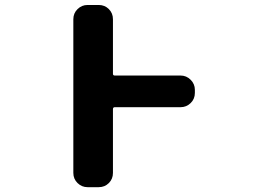

<svg xmlns="http://www.w3.org/2000/svg" viewBox="-20 -776 1040 776"><path d="M334 -19.5Q310.5 -19.5 293.5 -36.1Q276.4 -52.7 276.4 -77.1V-698.2Q276.4 -722.7 293.5 -739.3Q310.5 -755.9 334 -755.9H378.9Q403.3 -755.9 419.9 -739.3Q436.5 -722.7 436.5 -698.2V-477.5Q436.5 -470.7 444.3 -470.7H710Q733.4 -470.7 750.5 -453.6Q767.6 -436.5 767.6 -413.1V-400.4Q767.6 -376 750.5 -359.4Q733.4 -342.8 710 -342.8H444.3Q436.5 -342.8 436.5 -335V-77.1Q436.5 -52.7 419.9 -36.1Q403.3 -19.5 378.9 -19.5Z"/></svg>

Font: Rounded Mgen+ 1mn bold
Style: Bold
Weight: 700
Designer: [Source Han Sans]
Ryoko NISHIZUKA  (kana & ideographs); Paul D. Hunt (Latin, Greek & Cyrillic); Wenlong ZHANG  (bopomofo
Version: Version 1.059.20150602